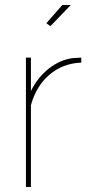

<svg xmlns="http://www.w3.org/2000/svg" viewBox="-20 -750 363 770"><path d="M182 -645 166 -657 230 -730H264ZM306 -499Q232 -496 178.5 -450.5Q125 -405 104 -328V0H84V-519H104V-385Q131 -440 176.5 -475.5Q222 -511 273 -517Q299 -519 306 -519Z"/></svg>

Font: Raleway-v4020 Thin
Style: Regular
Weight: 250
Designer: Matt McInerney, Pablo Impallari, Rodrigo Fuenzalida
Foundry: Matt McInerney, Pablo Impallari, Rodrigo Fuenzalida
Version: Version 4.020;PS 004.020;hotconv 1.0.88;makeotf.lib2.5.64775